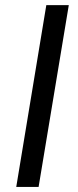

<svg xmlns="http://www.w3.org/2000/svg" viewBox="-20 -735 307 755"><path d="M250.5 -714.8 131.8 0H43.9L162.1 -714.8Z"/></svg>

Font: Inter Tight
Style: Bold Italic
Weight: 700
Italic angle: -9.39999°
Designer: Rasmus Andersson
Foundry: rsms
Version: Version 3.004